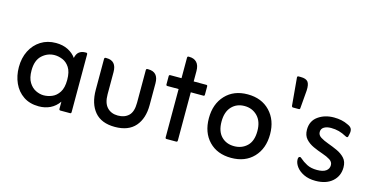

<svg xmlns="http://www.w3.org/2000/svg" viewBox="-63 -837 2180 1128"><g transform="rotate(15 1027.0 -272.5)"><path d="M331 -52Q309 -21 278 -6Q247 9 209 9Q154 9 115.5 -17Q77 -43 57 -87Q37 -131 37 -184Q37 -240 59 -283.5Q81 -327 120.5 -352Q160 -377 212 -377Q254 -377 285.5 -361Q317 -345 335 -319Q340 -345 355 -356.5Q370 -368 393 -368H398Q405 -368 405 -359V-9Q405 0 398 0H339Q331 0 331 -9ZM220 -61Q245 -61 270.5 -71.5Q296 -82 313.5 -109Q331 -136 331 -184Q331 -233 313.5 -259.5Q296 -286 271 -296Q246 -306 223 -306Q180 -306 147 -276Q114 -246 114 -184Q114 -139 130.5 -112Q147 -85 171.5 -73Q196 -61 220 -61Z M672 10Q590 10 549 -38.5Q508 -87 508 -172V-359Q508 -368 516 -368H521Q582 -368 582 -299V-164Q582 -111 606.5 -85Q631 -59 672 -59Q713 -59 737.5 -82.5Q762 -106 762 -161V-359Q762 -368 770 -368H775Q837 -368 837 -299V-167Q837 -85 795.5 -37.5Q754 10 672 10Z M977 -302H909Q901 -302 901 -310V-360Q901 -368 909 -368H977V-492Q977 -501 984 -501H989Q1018 -501 1034.5 -483.5Q1051 -466 1051 -431V-368H1128Q1135 -368 1135 -360V-310Q1135 -302 1128 -302H1051V-9Q1051 0 1043 0H984Q977 0 977 -9Z M1379 9Q1294 9 1243.5 -43.5Q1193 -96 1193 -183Q1193 -270 1243.5 -323.5Q1294 -377 1378 -377Q1463 -377 1514 -323.5Q1565 -270 1565 -184Q1565 -97 1514.5 -44Q1464 9 1379 9ZM1378 -62Q1425 -62 1456.5 -92Q1488 -122 1488 -183Q1488 -242 1456.5 -274Q1425 -306 1378 -306Q1330 -306 1300 -274Q1270 -242 1270 -183Q1270 -124 1300 -93Q1330 -62 1378 -62Z M1646 -379 1631 -547Q1630 -556 1639 -556H1652Q1684 -556 1696 -541Q1708 -526 1706 -488L1697 -379Q1697 -371 1689 -371H1654Q1648 -371 1646 -379Z M1996 -288Q1972 -301 1950 -307Q1928 -313 1902 -313Q1876 -313 1859.5 -303Q1843 -293 1843 -273Q1843 -254 1862 -242Q1881 -230 1909 -220Q1937 -210 1965.5 -197Q1994 -184 2013 -163.5Q2032 -143 2032 -108Q2032 -55 1994.5 -22Q1957 11 1892 11Q1851 11 1821 -3.5Q1791 -18 1775 -40Q1759 -62 1759 -84Q1759 -101 1770 -101Q1774 -101 1779 -96Q1798 -79 1823 -66Q1848 -53 1885 -53Q1921 -53 1939 -66Q1957 -79 1957 -101Q1957 -121 1938 -133Q1919 -145 1890.5 -154.5Q1862 -164 1833.5 -177Q1805 -190 1786 -211Q1767 -232 1767 -267Q1767 -320 1807 -348.5Q1847 -377 1903 -377Q1952 -377 1988 -359Q2008 -351 2014 -338.5Q2020 -326 2015 -305L2012 -292Q2011 -285 2005 -285Q2003 -285 2000.5 -286Q1998 -287 1996 -288Z"/></g></svg>

Font: Zain
Style: Regular
Weight: 400
Designer: Zain,Boutros
Foundry: Mobile Telecommunications Company (Zain), 2024
Version: Version 1.51; ttfautohint (v1.8.4)